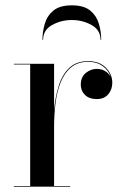

<svg xmlns="http://www.w3.org/2000/svg" viewBox="-20 -699 464 719"><path d="M356.5 -550Q356.5 -586.5 323 -605.2Q289.5 -624 249 -624Q208.5 -624 175 -605.2Q141.5 -586.5 141.5 -550H139Q139 -580.5 147.8 -610.2Q156.5 -640 180.2 -659.5Q204 -679 249 -679Q294 -679 317.8 -659.5Q341.5 -640 350.2 -610.2Q359 -580.5 359 -550ZM32 -2.5H93V-457.5H32V-460H182.5V-285Q186.5 -335 199.8 -377.2Q213 -419.5 239.5 -444.8Q266 -470 310 -470Q352 -470 376.2 -445.8Q400.5 -421.5 400.5 -389Q400.5 -363.5 385.2 -345.8Q370 -328 342.5 -328Q314 -328 298.2 -343.5Q282.5 -359 282.5 -381.5Q282.5 -411 301.5 -426Q320.5 -441 342 -441Q360 -441 373.8 -432.8Q387.5 -424.5 394.5 -411Q387 -435 365 -451.2Q343 -467.5 310 -467.5Q271 -467.5 246 -446.5Q221 -425.5 207 -390.2Q193 -355 187.8 -311.5Q182.5 -268 182.5 -222.5V-2.5H242.5V0H32Z"/></svg>

Font: Bodoni* 72pt
Style: Regular
Weight: 400
Version: Version 2.3